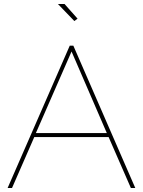

<svg xmlns="http://www.w3.org/2000/svg" viewBox="-20 -938 714 958"><path d="M328 -710H346L655 0H633L522 -254H151L40 0H18ZM513 -274 337 -681 159 -274ZM269 -918H302L367 -845L351 -833Z"/></svg>

Font: Raleway Thin
Style: Regular
Weight: 100
Designer: Matt McInerney, Pablo Impallari, Rodrigo Fuenzalida
Foundry: Matt McInerney, Pablo Impallari, Rodrigo Fuenzalida
Version: Version 4.026